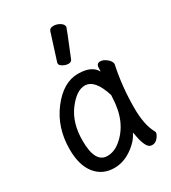

<svg xmlns="http://www.w3.org/2000/svg" viewBox="-192 -869 885 992"><g transform="rotate(-30 250.0 -373.0)"><path d="M194.8 23.9Q124 23.9 82.5 -28.1Q41 -80.1 41 -174.8Q41 -304.2 113 -398.2Q185.1 -492.2 272.9 -492.2Q355 -492.2 380.9 -442.9Q380.9 -444.8 381.8 -467.5Q382.8 -490.2 404.8 -490.2Q421.9 -490.2 441.4 -475.1Q460.9 -460 462.9 -441.9Q437 -321.8 437 -192.9Q437 -92.8 467.8 -37.1L471.2 -29.8Q471.2 -17.1 457 1Q442.9 19 421.9 19Q401.9 19 390.4 -4.4Q378.9 -27.8 373.5 -57.4Q368.2 -86.9 367.2 -86.9Q348.1 -44.9 298.6 -10.5Q249 23.9 194.8 23.9ZM193.8 -47.9Q233.9 -47.9 270 -77.1Q360.8 -149.9 366.2 -295.9Q366.2 -304.2 367.2 -311Q333 -421.9 272.9 -421.9Q223.1 -421.9 172.1 -354Q121.1 -286.1 121.1 -180.2Q121.1 -47.9 193.8 -47.9ZM257.8 -561Q242.2 -561 225.6 -570.1Q209 -579.1 209 -589.8Q209 -598.1 210.9 -600.1L259.8 -753.9Q264.2 -770 287.1 -770Q306.2 -770 324.5 -759Q342.8 -748 342.8 -731.9Q342.8 -728 279.8 -574.2Q274.9 -561 257.8 -561Z"/></g></svg>

Font: LXGW WenKai Mono GB Screen
Style: Regular
Weight: 400
Monospace: yes
Designer: LXGW / Fontworks Inc.
Foundry: LXGW / Fontworks Inc.
Version: Version 1.510;January 18,2025